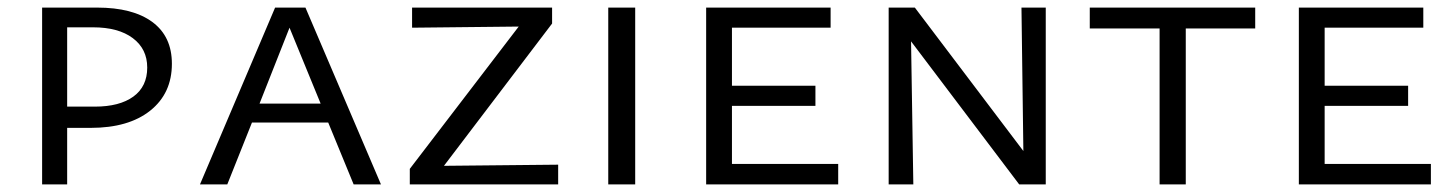

<svg xmlns="http://www.w3.org/2000/svg" viewBox="-20 -486 3833 506"><path d="M236 -466Q330 -466 381.5 -428Q433 -390 433 -318Q433 -240 376 -194.5Q319 -149 219 -149H157V0H91V-466ZM230 -205Q295 -205 331.5 -231.5Q368 -258 368 -308Q368 -357 330 -385.5Q292 -414 225 -414H157V-205Z M912 0 845 -163H644L579 0H507L705 -466H785L984 0ZM664 -213H825L743 -413Z M1150 -49 1451 -52V0H1060V-41L1347 -416L1066 -413V-466H1435V-424Z M1583 0V-466H1654V0Z M1909 -54H2189V0H1841V-466H2169V-413H1909V-260H2129V-207H1909Z M2672 -466H2736V0H2666L2381 -377L2387 0H2322V-466H2391L2677 -88Z M3288 -466V-411H3105V0H3036V-411H2852V-466Z M3471 -54H3751V0H3403V-466H3731V-413H3471V-260H3691V-207H3471Z"/></svg>

Font: EauTestSC
Style: Regular
Weight: 400
Designer: Christian Thalmann (Catharsis Fonts)
Version: Version 0.001;PS 000.001;hotconv 1.0.88;makeotf.lib2.5.64775